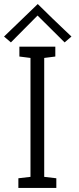

<svg xmlns="http://www.w3.org/2000/svg" viewBox="-21 -931 389 951"><path d="M258 0H70V-48L130 -55V-644L75 -651V-700H253V-651L198 -644V-55L258 -48ZM299 -721 165 -854 33 -721 -1 -750 166 -911Q212 -865 238.5 -840Q265 -815 295.5 -785.5Q326 -756 333 -750Z"/></svg>

Font: Antic
Style: Regular
Weight: 400
Version: Version 1.0002